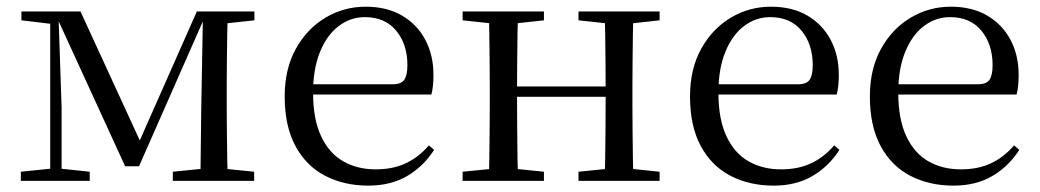

<svg xmlns="http://www.w3.org/2000/svg" viewBox="-20 -551 3169 585"><path d="M361.3 -44.4 152.3 -500.2H146.6V-516H225.3L415.9 -101.4H396.3L579.7 -516H611.3V-500.6H604.5L403.6 -44.4ZM590.6 0 593.2 -221.5 598.5 -516H674Q673 -491.8 672.4 -450.7Q671.8 -409.7 671.3 -365.7Q670.8 -321.7 670.8 -288.3V-228.5Q670.8 -194.3 671.3 -150.3Q671.8 -106.3 672.4 -65.3Q673 -24.4 674 0ZM43.5 0V-27.8L142.2 -37.8H158.3L253.4 -27.8V0ZM506.6 0V-27.8L614.8 -38.6H647L754.4 -27.8V0ZM45.3 -489.1V-516H155.1V-477.4H143.3ZM133 0V-516H157.8L167.7 -222.7V0ZM628.5 -477.4V-516H755.2V-489.1L647.8 -477.4Z M1102.3 14.6Q1028.5 14.6 970.6 -15.4Q912.7 -45.5 880.1 -106.2Q847.4 -167 847.4 -256.8Q847.4 -341.1 881.5 -402.5Q915.6 -463.8 971.8 -497.2Q1028 -530.6 1093.9 -530.6Q1159.2 -530.6 1205.4 -503.3Q1251.6 -475.9 1276.1 -429.2Q1300.7 -382.4 1300.7 -323.2Q1300.7 -286.8 1294.4 -262.9H885.6V-294.2H1176.3Q1202.6 -294.2 1212 -308.2Q1221.3 -322.1 1221.3 -352.3Q1221.3 -416.2 1187.2 -457.5Q1153.2 -498.8 1091.6 -498.8Q1047.8 -498.8 1012 -471.6Q976.1 -444.5 955 -392.8Q933.9 -341.2 933.9 -268.7Q933.9 -188 958.4 -135.9Q982.9 -83.8 1025.9 -59.4Q1069 -35 1124.5 -35Q1177.5 -35 1216.8 -53.7Q1256.2 -72.3 1286.7 -108.1L1302.6 -94.3Q1270 -43.5 1220 -14.4Q1170 14.6 1102.3 14.6Z M1469.1 0Q1470.3 -24.4 1470.8 -65.3Q1471.3 -106.3 1471.8 -150.3Q1472.3 -194.3 1472.3 -228.5V-288.3Q1472.3 -321.7 1471.8 -365.7Q1471.3 -409.7 1470.8 -450.7Q1470.3 -491.8 1469.1 -516H1558.3Q1557.3 -491.8 1556.8 -450.2Q1556.3 -408.7 1555.8 -363.1Q1555.3 -317.5 1555.3 -279.8V-260.2Q1555.3 -210.2 1555.8 -159.3Q1556.3 -108.5 1556.8 -66.4Q1557.3 -24.4 1558.3 0ZM1821.4 0Q1823.4 -24.4 1823.9 -66.4Q1824.4 -108.5 1824.9 -159.3Q1825.4 -210.2 1825.4 -260.2V-279.8Q1825.4 -317.5 1824.9 -363.1Q1824.4 -408.7 1823.9 -450.2Q1823.4 -491.8 1821.4 -516H1909.9Q1908.9 -491.8 1908.4 -450.7Q1907.9 -409.7 1907.4 -365.7Q1906.9 -321.7 1906.9 -288.3V-228.5Q1906.9 -194.3 1907.4 -150.3Q1907.9 -106.3 1908.4 -65.3Q1908.9 -24.4 1909.9 0ZM1389.5 0V-27.8L1498.7 -38.6H1530.7L1637.3 -27.8V0ZM1389.5 -489.1V-516H1637.3V-489.1L1530.7 -477.4H1498.7ZM1742.6 0V-27.8L1850.8 -38.6H1883.8L1989.7 -27.8V0ZM1742.6 -489.1V-516H1989.7V-489.1L1883.8 -477.4H1850.8ZM1513 -256V-287.5H1865.9V-256Z M2337.3 14.6Q2263.5 14.6 2205.6 -15.4Q2147.7 -45.5 2115.1 -106.2Q2082.4 -167 2082.4 -256.8Q2082.4 -341.1 2116.5 -402.5Q2150.6 -463.8 2206.8 -497.2Q2263 -530.6 2328.9 -530.6Q2394.2 -530.6 2440.4 -503.3Q2486.6 -475.9 2511.1 -429.2Q2535.7 -382.4 2535.7 -323.2Q2535.7 -286.8 2529.4 -262.9H2120.6V-294.2H2411.3Q2437.6 -294.2 2447 -308.2Q2456.3 -322.1 2456.3 -352.3Q2456.3 -416.2 2422.2 -457.5Q2388.2 -498.8 2326.6 -498.8Q2282.8 -498.8 2247 -471.6Q2211.1 -444.5 2190 -392.8Q2168.9 -341.2 2168.9 -268.7Q2168.9 -188 2193.4 -135.9Q2217.9 -83.8 2260.9 -59.4Q2304 -35 2359.5 -35Q2412.5 -35 2451.8 -53.7Q2491.2 -72.3 2521.7 -108.1L2537.6 -94.3Q2505 -43.5 2455 -14.4Q2405 14.6 2337.3 14.6Z M2885.3 14.6Q2811.5 14.6 2753.6 -15.4Q2695.7 -45.5 2663.1 -106.2Q2630.4 -167 2630.4 -256.8Q2630.4 -341.1 2664.5 -402.5Q2698.6 -463.8 2754.8 -497.2Q2811 -530.6 2876.9 -530.6Q2942.2 -530.6 2988.4 -503.3Q3034.6 -475.9 3059.1 -429.2Q3083.7 -382.4 3083.7 -323.2Q3083.7 -286.8 3077.4 -262.9H2668.6V-294.2H2959.3Q2985.6 -294.2 2995 -308.2Q3004.3 -322.1 3004.3 -352.3Q3004.3 -416.2 2970.2 -457.5Q2936.2 -498.8 2874.6 -498.8Q2830.8 -498.8 2795 -471.6Q2759.1 -444.5 2738 -392.8Q2716.9 -341.2 2716.9 -268.7Q2716.9 -188 2741.4 -135.9Q2765.9 -83.8 2808.9 -59.4Q2852 -35 2907.5 -35Q2960.5 -35 2999.8 -53.7Q3039.2 -72.3 3069.7 -108.1L3085.6 -94.3Q3053 -43.5 3003 -14.4Q2953 14.6 2885.3 14.6Z"/></svg>

Font: Noto Serif SC ExtraLight
Style: Regular
Weight: 200
Designer: Ryoko NISHIZUKA 西塚涼子 (kana & ideographs); Frank Grießhammer (Latin, Greek & Cyrillic); Wenlong ZHANG 张文龙 (bopomofo); San
Foundry: Adobe
Version: Version 2.002-H1;hotconv 1.1.0;makeotfexe 2.6.0